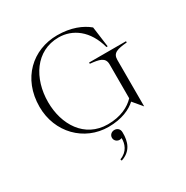

<svg xmlns="http://www.w3.org/2000/svg" viewBox="-214 -892 1290 1333"><g transform="rotate(-30 431.0 -226.0)"><path d="M524 -440V-430C596 -423 641 -414 641 -358V-86C599 -41 528 -3 424 -3C237 -3 140 -165 140 -344C140 -532 243 -697 427 -697C539 -697 642 -624 682 -473H692L670 -637C617 -681 536 -715 426 -715C230 -715 72 -573 72 -345C72 -140 224 15 419 15C526 15 599 -20 641 -59L703 15V-358C703 -414 743 -423 820 -430V-440ZM376 251 380 263C461 237 485 172 483 96C483 67 463 53 441 53C419 53 400 69 400 92C400 115 419 131 440 131C447 131 452 129 457 127C459 171 441 227 376 251Z"/></g></svg>

Font: Sprat Light
Style: Regular
Weight: 300
Designer: Ethan Nakache
Foundry: Collletttivo
Version: Version 2.000;Glyphs 3.2 (3217)